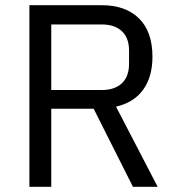

<svg xmlns="http://www.w3.org/2000/svg" viewBox="-20 -718 680 738"><path d="M177 0H93V-698H371Q463 -698 514.5 -647Q566 -596 566 -500Q566 -423 530.5 -373.5Q495 -324 426 -308L586 0H491L340 -300H177ZM371 -372Q421 -372 448.5 -398Q476 -424 476 -472V-524Q476 -572 448.5 -598Q421 -624 371 -624H177V-372Z"/></svg>

Font: IBM Plex Sans Arabic
Style: Regular
Weight: 400
Designer: Mike Abbink, Paul van der Laan, Pieter van Rosmalen, Wael Morcos, Khajak Apelian
Foundry: Bold Monday
Version: Version 1.1